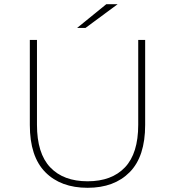

<svg xmlns="http://www.w3.org/2000/svg" viewBox="-20 -890 833 914"><path d="M397 4Q269 4 195.5 -70.5Q122 -145 122 -295V-700H156V-296Q156 -160 219 -93.5Q282 -27 397 -27Q512 -27 575 -93.5Q638 -160 638 -296V-700H671V-295Q671 -145 597.5 -70.5Q524 4 397 4ZM347 -757 486 -870H540L387 -757Z"/></svg>

Font: Montserrat ExtraLight
Style: Regular
Weight: 200
Designer: Julieta Ulanovsky
Foundry: Julieta Ulanovsky
Version: Version 9.000; ttfautohint (v1.8.4.7-5d5b)